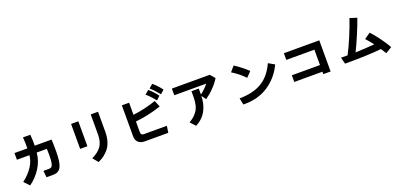

<svg xmlns="http://www.w3.org/2000/svg" viewBox="21 -2096 6958 3350"><g transform="rotate(-20 3500.0 -420.5)"><path d="M98.6 -62.5Q214.8 -150.4 282.7 -253.4Q350.6 -356.4 360.4 -464.8H127.9V-588.9H367.2Q369.1 -683.6 360.4 -794.9H497.1Q506.8 -661.1 503.9 -588.9H816.4Q821.3 -525.4 821.3 -365.2Q821.3 -272.5 812 -206.1Q802.7 -139.6 787.1 -100.1Q771.5 -60.5 745.6 -38.1Q719.7 -15.6 692.4 -8.3Q665 -1 627 -1H508.8L496.1 -124H599.6Q629.9 -124 647.5 -138.2Q665 -152.3 675.8 -200.2Q686.5 -248 686.5 -336.9Q686.5 -426.8 683.6 -464.8H495.1Q484.4 -316.4 397.9 -181.6Q311.5 -46.9 191.4 35.2Z M1229.5 -265.6V-728.5H1364.3V-265.6ZM1372.1 -39.1Q1500 -100.6 1554.2 -182.1Q1608.4 -263.7 1608.4 -397.5V-767.6H1744.1V-389.6Q1744.1 -308.6 1725.6 -239.7Q1707 -170.9 1679.2 -126Q1651.4 -81.1 1609.9 -42.5Q1568.4 -3.9 1533.2 18.1Q1498 40 1454.1 60.5Z M2172.9 -156.2V-730.5H2307.6V-505.9Q2528.3 -532.2 2737.3 -605.5L2787.1 -486.3Q2534.2 -402.3 2307.6 -381.8V-187.5Q2307.6 -154.3 2320.3 -140.6Q2333 -127 2363.3 -127H2789.1L2770.5 -2.9H2335.9Q2259.8 -2.9 2216.3 -42.5Q2172.9 -82 2172.9 -156.2ZM2727.5 -840.8 2798.8 -902.3Q2877.9 -837.9 2950.2 -740.2L2881.8 -677.7Q2848.6 -719.7 2804.7 -767.1Q2760.7 -814.5 2727.5 -840.8ZM2625 -763.7 2696.3 -826.2Q2772.5 -763.7 2846.7 -664.1L2778.3 -601.6Q2697.3 -705.1 2625 -763.7Z M3092.8 -583V-707H3796.9L3872.1 -619.1Q3828.1 -543.9 3753.9 -466.8Q3679.7 -389.6 3592.8 -329.1L3521.5 -425.8Q3621.1 -500 3685.5 -583ZM3181.6 -46.9Q3231.4 -76.2 3266.1 -105.5Q3300.8 -134.8 3333 -179.2Q3365.2 -223.6 3381.8 -287.6Q3398.4 -351.6 3398.4 -433.6V-546.9H3534.2V-439.5Q3534.2 -89.8 3269.5 48.8Z M4160.2 -620.1 4243.2 -716.8Q4300.8 -680.7 4369.1 -627Q4437.5 -573.2 4483.4 -527.3L4392.6 -433.6Q4293.9 -538.1 4160.2 -620.1ZM4145.5 -141.6Q4397.5 -143.6 4560.1 -240.7Q4722.7 -337.9 4818.4 -550.8L4931.6 -486.3Q4826.2 -264.6 4631.3 -138.7Q4436.5 -12.7 4169.9 -19.5Z M5139.6 -85V-209H5662.1V-494.1H5140.6V-618.2H5797.9V-40H5662.1V-85Z M6050.8 -204.1Q6156.2 -202.1 6172.9 -203.1Q6238.3 -329.1 6309.1 -497.1Q6379.9 -665 6425.8 -803.7L6556.6 -761.7Q6518.6 -649.4 6446.8 -480.5Q6375 -311.5 6321.3 -204.1Q6504.9 -210 6674.8 -224.6Q6656.2 -252 6557.6 -366.2L6669.9 -443.4Q6736.3 -373 6816.4 -263.2Q6896.5 -153.3 6936.5 -78.1L6820.3 -7.8Q6772.5 -83 6756.8 -107.4Q6504.9 -81.1 6081.1 -82Z"/></g></svg>

Font: Gothic A1 ExtraBold
Style: Regular
Weight: 800
Designer: HanYang I&C Co.,Ltd.
Foundry: HanYang I&C Co.,Ltd.
Version: Version 2.50